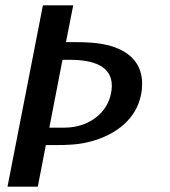

<svg xmlns="http://www.w3.org/2000/svg" viewBox="-20 -686 633 716"><path d="M8 10H121L151 -145H187C229 -145 270 -146 313 -157C416 -183 489 -245 506 -333C509 -347 510 -361 510 -374C510 -440 474 -490 395 -514C348 -528 297 -529 245 -529H226L253 -666H140ZM164 -210 213 -463H240C330 -463 397 -439 397 -366C397 -357 396 -348 394 -338C380 -264 310 -210 221 -210Z"/></svg>

Font: KpSans
Style: BoldItalic
Weight: 700
Italic angle: -11°
Version: Version 0.66